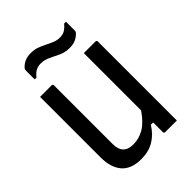

<svg xmlns="http://www.w3.org/2000/svg" viewBox="-268 -1052 1185 1185"><g transform="rotate(-45 325.0 -459.0)"><path d="M248 14Q161 14 119 -34.5Q77 -83 77 -171V-700H177Q188 -700 188 -689V-177Q188 -85 277 -85Q327 -85 371.5 -111Q416 -137 459 -200V-700H560Q571 -700 571 -689V0H470Q459 0 459 -11V-95H439Q407 -43 360 -14.5Q313 14 248 14ZM423 -872Q448 -872 466 -882.5Q484 -893 502 -915H518V-840Q518 -834 517 -830Q516 -826 511 -821Q495 -804 473.5 -794Q452 -784 420 -784Q381 -784 349 -799Q317 -814 287.5 -828.5Q258 -843 225 -843Q200 -843 182 -833Q164 -823 146 -800H130V-875Q130 -881 131 -885Q132 -889 137 -895Q153 -912 174.5 -922Q196 -932 228 -932Q258 -932 283 -923Q308 -914 331 -902Q354 -890 376.5 -881Q399 -872 423 -872Z"/></g></svg>

Font: Recursive Sn Lnr St Med
Style: Regular
Weight: 500
Version: Version 1.085;hotconv 1.1.0;makeotfexe 2.6.0; ttfautohint (v